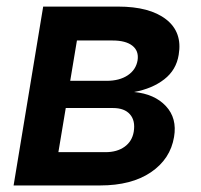

<svg xmlns="http://www.w3.org/2000/svg" viewBox="-20 -566 612 586"><path d="M21.5 0 111.8 -545.9H340.3Q437 -545.9 487.1 -506.8Q537.1 -467.8 525.4 -398.9Q518.1 -352.5 481.4 -324Q444.8 -295.4 389.2 -285.2Q451.7 -279.3 486.3 -242.2Q521 -205.1 511.2 -147.9Q500 -80.6 440.7 -40.3Q381.3 0 285.6 0ZM158.2 -101.6H302.2Q337.4 -101.6 360.4 -118.2Q383.3 -134.8 388.2 -164.1Q393.6 -197.8 376.7 -217Q359.9 -236.3 324.7 -236.3H180.7ZM194.3 -319.3H305.2Q344.7 -319.3 369.9 -336.2Q395 -353 399.9 -381.8Q404.3 -410.6 384 -426.5Q363.8 -442.4 323.7 -442.4H214.8Z"/></svg>

Font: Inter Semi Bold
Style: Italic
Weight: 600
Italic angle: -9.39999°
Designer: Rasmus Andersson
Foundry: rsms
Version: Version 4.000;git-3c8e0fc